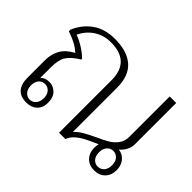

<svg xmlns="http://www.w3.org/2000/svg" viewBox="-115 -788 1022 1022"><g transform="rotate(45 395.5 -277.0)"><path d="M753 -76Q753 -38 730 -14Q707 10 668 10Q630 10 607 -14Q584 -38 584 -76Q584 -93 588 -106Q581 -103 539.5 -84Q498 -65 474 -44Q450 -23 443 0H395V-395Q395 -536 250 -536Q197 -536 155.5 -509Q114 -482 92 -435Q121 -425 152.5 -405Q184 -385 203 -365V-359Q155 -330 136.5 -300.5Q118 -271 118 -217V-136Q136 -155 169 -155Q197 -155 219 -134Q241 -113 241 -71Q241 -33 218 -11.5Q195 10 158 10Q69 10 69 -90V-218Q69 -265 88.5 -300.5Q108 -336 156 -362Q134 -381 109.5 -394Q85 -407 50 -419V-431Q76 -492 126.5 -528Q177 -564 253 -564Q345 -564 394.5 -520.5Q444 -477 444 -388V-55Q463 -75 486.5 -89Q510 -103 552 -123Q593 -141 617.5 -156Q642 -171 658.5 -194Q675 -217 675 -250V-553H724V-242Q724 -197 684 -162Q716 -157 734.5 -133.5Q753 -110 753 -76ZM717 -77Q717 -105 703 -120.5Q689 -136 668 -136Q647 -136 633 -120Q619 -104 619 -77Q619 -49 633 -33.5Q647 -18 668 -18Q689 -18 703 -33.5Q717 -49 717 -77ZM111 -73Q111 -46 125 -30Q139 -14 159 -14Q180 -14 194 -30Q208 -46 208 -73Q208 -100 194 -115.5Q180 -131 159 -131Q138 -131 124.5 -115.5Q111 -100 111 -73Z"/></g></svg>

Font: Trirong ExtraLight
Style: Regular
Weight: 275
Designer: Katatrad Team
Foundry: CadsonDemak
Version: Version 1.001